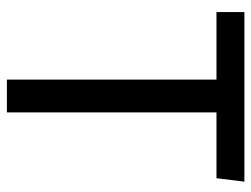

<svg xmlns="http://www.w3.org/2000/svg" viewBox="-106 -623 729 557"><g transform="rotate(90 258.5 -344.5)"><path d="M497 -608H306V0H211V-608H15V-689H507Z"/></g></svg>

Font: FiraGO
Style: Regular
Weight: 400
Designer: bBox Type
Foundry: bBox Type GmbH
Version: Version 1.001;April 20, 2020;FontCreator 12.0.0.2555 64-bit